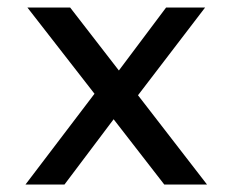

<svg xmlns="http://www.w3.org/2000/svg" viewBox="-20 -492 620 512"><path d="M48 0 232 -242 53 -472H167L297 -304L423 -472H527L348 -238L532 0H418L283 -174L152 0Z"/></svg>

Font: Sometype Mono Medium
Style: Regular
Weight: 500
Monospace: yes
Designer: Ryoichi Tsunekawa
Foundry: Dharma Type
Version: Version 1.000; ttfautohint (v1.8.3)